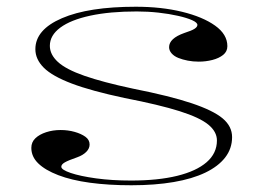

<svg xmlns="http://www.w3.org/2000/svg" viewBox="-20 -535 783 570"><path d="M370 15Q302 15 247 7.5Q192 0 153 -15Q114 -30 93.5 -50Q73 -70 73 -96Q73 -113 85 -124.5Q97 -136 117 -142.5Q137 -149 160 -149Q182 -149 201.5 -143.5Q221 -138 233.5 -129Q246 -120 246 -106Q246 -94 236 -84Q226 -74 209 -68Q183 -59 172.5 -53Q162 -47 162 -40Q162 -31 190 -21.5Q218 -12 265 -5.5Q312 1 369 1Q449 1 506 -13Q563 -27 593.5 -53.5Q624 -80 624 -118Q624 -144 598.5 -165Q573 -186 513 -205Q453 -224 350 -244Q251 -265 193 -287Q135 -309 110 -334Q85 -359 85 -389Q85 -447 164 -481Q243 -515 383 -515Q459 -515 520.5 -500Q582 -485 618.5 -459Q655 -433 655 -398Q655 -382 642.5 -372Q630 -362 610.5 -357Q591 -352 570 -352Q553 -352 537.5 -355Q522 -358 509.5 -363Q497 -368 489.5 -376.5Q482 -385 482 -395Q482 -421 527 -437Q549 -444 557.5 -449.5Q566 -455 566 -461Q566 -468 550.5 -475Q535 -482 508.5 -488Q482 -494 450.5 -497.5Q419 -501 386 -501Q306 -501 248 -488.5Q190 -476 159 -453Q128 -430 128 -399Q128 -373 152 -351Q176 -329 230.5 -310Q285 -291 374 -272Q485 -250 549 -228.5Q613 -207 641 -183.5Q669 -160 669 -128Q669 -94 648.5 -67.5Q628 -41 589.5 -22.5Q551 -4 495.5 5.5Q440 15 370 15Z"/></svg>

Font: Kalnia SemiExpanded ExtraLight
Style: Regular
Weight: 250
Width: 6
Designer: Frida Medrano
Foundry: Frida Medrano
Version: Version 1.105